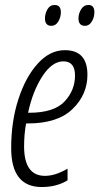

<svg xmlns="http://www.w3.org/2000/svg" viewBox="-20 -743 400 773"><path d="M225 -694Q225 -723 200 -723Q181 -723 171 -705.5Q161 -688 161 -669Q161 -639 187 -639Q204 -639 214.5 -656Q225 -673 225 -694ZM360 -694Q360 -723 336 -723Q317 -723 306.5 -705.5Q296 -688 296 -669Q296 -639 322 -639Q339 -639 349.5 -656Q360 -673 360 -694ZM252 -17V-64Q203 -35 161 -35Q77 -35 77 -154Q77 -202 85 -246H92Q212 -246 272 -304Q332 -362 332 -442Q332 -541 241 -541Q181 -541 132 -487Q83 -433 54 -343.5Q25 -254 25 -147Q25 10 148 10Q208 10 252 -17ZM235 -496Q282 -496 282 -439Q282 -379 239.5 -334Q197 -289 97 -289H93Q112 -377 151 -436.5Q190 -496 235 -496Z"/></svg>

Font: Noto Sans Display Condensed Light
Style: Italic
Weight: 300
Width: 3
Designer: Monotype Design team
Foundry: Monotype Imaging Inc.
Version: 1.000